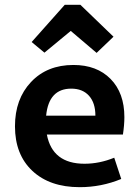

<svg xmlns="http://www.w3.org/2000/svg" viewBox="-20 -765 577 795"><path d="M164 -547 111 -591 248 -745H313L450 -613L380 -546L273 -637ZM310 10Q186 10 114 -57.5Q42 -125 42 -242Q42 -355 108.5 -425.5Q175 -496 284 -496Q381 -496 438 -438Q495 -380 495 -280Q495 -248 489 -208H174Q197 -87 330 -87Q392 -87 453 -112L482 -24Q400 10 310 10ZM275 -398Q182 -398 171 -286H375Q375 -339 348.5 -368.5Q322 -398 275 -398Z"/></svg>

Font: Cantarell
Style: Bold
Weight: 700
Designer: Dave Crossland, Nikolaus Waxweiler, Florian Fecher, Jacques Le Bailly, Eben Sorkin, Alexei Vanyashin, Alexios Zavras, Em
Version: Version 0.303